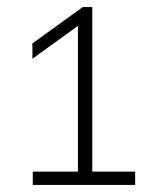

<svg xmlns="http://www.w3.org/2000/svg" viewBox="-20 -830 436 542"><path d="M72.5 -308V-345.5H200V-757L71.5 -664V-707.5L213.5 -810H240.5V-345.5H361.5V-308Z"/></svg>

Font: Encode Sans SmExp XLt
Style: Regular
Weight: 200
Width: 6
Designer: Multiple Designers
Foundry: Impallari Type
Version: Version 3.002; ttfautohint (v1.8.3) -l 8 -r 50 -G 200 -x 14 